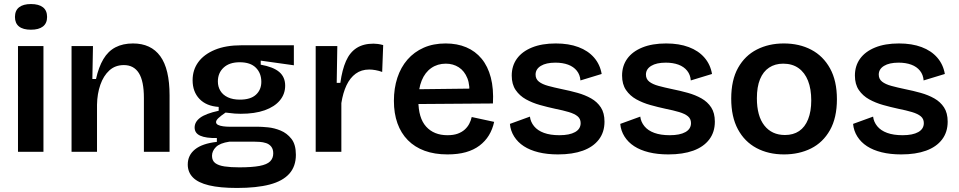

<svg xmlns="http://www.w3.org/2000/svg" viewBox="-20 -751 4743 950"><path d="M69 0V-523H195V0ZM133 -604Q94 -604 74 -620Q54 -636 54 -667Q54 -699 74.5 -715Q95 -731 133 -731Q172 -731 192.5 -715Q213 -699 213 -667Q213 -636 192.5 -620Q172 -604 133 -604Z M334 0V-317V-523H440L437 -360H455Q468 -419 491.5 -458.5Q515 -498 551.5 -517Q588 -536 638 -536Q727 -536 773 -473Q819 -410 819 -279V0H692V-266Q692 -350 667 -389.5Q642 -429 593 -429Q550 -429 521 -402.5Q492 -376 476.5 -331.5Q461 -287 460 -233V0Z M1153 179Q1068 179 1014 166Q960 153 934.5 127Q909 101 909 63Q909 17 945 -12Q981 -41 1053 -49V-68Q999 -67 971 -79.5Q943 -92 943 -120Q943 -148 970.5 -168.5Q998 -189 1062 -203V-222Q1001 -226 967 -261.5Q933 -297 933 -354Q933 -405 961 -443.5Q989 -482 1043 -504.5Q1097 -527 1175 -527H1434V-428L1270 -451V-431Q1332 -420 1361.5 -395Q1391 -370 1391 -327Q1391 -286 1365 -254.5Q1339 -223 1290 -205.5Q1241 -188 1171 -188Q1157 -188 1142 -189Q1127 -190 1096 -194Q1074 -179 1061.5 -167.5Q1049 -156 1049 -147Q1049 -138 1059 -133Q1069 -128 1084.5 -126Q1100 -124 1114 -124H1255Q1274 -124 1305.5 -121Q1337 -118 1368.5 -105Q1400 -92 1422 -64Q1444 -36 1444 15Q1444 72 1411.5 108.5Q1379 145 1314.5 162Q1250 179 1153 179ZM1164 77Q1227 77 1264 70Q1301 63 1316.5 47.5Q1332 32 1332 8Q1332 -13 1322 -25.5Q1312 -38 1296.5 -43Q1281 -48 1265 -49Q1249 -50 1238 -50H1115Q1068 -43 1048.5 -23.5Q1029 -4 1029 20Q1029 44 1045 56Q1061 68 1091 72.5Q1121 77 1164 77ZM1167 -258Q1220 -258 1246.5 -282.5Q1273 -307 1273 -346Q1273 -389 1246 -416Q1219 -443 1166 -443Q1115 -443 1086.5 -416.5Q1058 -390 1058 -348Q1058 -322 1070.5 -301.5Q1083 -281 1107.5 -269.5Q1132 -258 1167 -258Z M1542 0V-263V-523H1649L1646 -341H1664Q1673 -406 1692 -449Q1711 -492 1744.5 -513.5Q1778 -535 1828 -535Q1838 -535 1849.5 -533.5Q1861 -532 1876 -528L1871 -395Q1855 -401 1838 -404Q1821 -407 1807 -407Q1768 -407 1740 -386.5Q1712 -366 1694.5 -329Q1677 -292 1669 -241V0Z M2194 13Q2130 13 2081 -5Q2032 -23 1998 -57.5Q1964 -92 1946.5 -141Q1929 -190 1929 -252Q1929 -314 1946 -366Q1963 -418 1996 -456Q2029 -494 2076.5 -515Q2124 -536 2185 -536Q2242 -536 2287 -517Q2332 -498 2363 -460.5Q2394 -423 2408.5 -367.5Q2423 -312 2419 -239L2010 -236V-309L2344 -313L2301 -272Q2307 -328 2292.5 -364Q2278 -400 2250 -418Q2222 -436 2186 -436Q2145 -436 2114 -414.5Q2083 -393 2066.5 -352.5Q2050 -312 2050 -254Q2050 -167 2088.5 -124.5Q2127 -82 2194 -82Q2224 -82 2244.5 -89.5Q2265 -97 2279 -109.5Q2293 -122 2301.5 -138Q2310 -154 2314 -172L2425 -148Q2417 -111 2399 -81.5Q2381 -52 2352.5 -30.5Q2324 -9 2285 2Q2246 13 2194 13Z M2741 13Q2687 13 2644.5 2.5Q2602 -8 2572 -27.5Q2542 -47 2524 -75.5Q2506 -104 2503 -138L2602 -174Q2605 -148 2622.5 -126.5Q2640 -105 2671.5 -93.5Q2703 -82 2748 -82Q2798 -82 2825.5 -97.5Q2853 -113 2853 -142Q2853 -163 2838 -175.5Q2823 -188 2794.5 -196.5Q2766 -205 2726 -213Q2689 -221 2651.5 -231.5Q2614 -242 2582.5 -259.5Q2551 -277 2531.5 -305.5Q2512 -334 2512 -377Q2512 -425 2537.5 -460.5Q2563 -496 2612 -516Q2661 -536 2730 -536Q2794 -536 2842 -518Q2890 -500 2919.5 -466Q2949 -432 2957 -385L2852 -353Q2850 -381 2834 -401Q2818 -421 2791 -431Q2764 -441 2728 -441Q2682 -441 2656 -425Q2630 -409 2630 -382Q2630 -360 2646.5 -347Q2663 -334 2692.5 -326Q2722 -318 2760 -310Q2800 -302 2837.5 -291.5Q2875 -281 2905 -264Q2935 -247 2953 -219.5Q2971 -192 2971 -149Q2971 -97 2943 -60.5Q2915 -24 2864 -5.5Q2813 13 2741 13Z M3287 13Q3233 13 3190.5 2.5Q3148 -8 3118 -27.5Q3088 -47 3070 -75.5Q3052 -104 3049 -138L3148 -174Q3151 -148 3168.5 -126.5Q3186 -105 3217.5 -93.5Q3249 -82 3294 -82Q3344 -82 3371.5 -97.5Q3399 -113 3399 -142Q3399 -163 3384 -175.5Q3369 -188 3340.5 -196.5Q3312 -205 3272 -213Q3235 -221 3197.5 -231.5Q3160 -242 3128.5 -259.5Q3097 -277 3077.5 -305.5Q3058 -334 3058 -377Q3058 -425 3083.5 -460.5Q3109 -496 3158 -516Q3207 -536 3276 -536Q3340 -536 3388 -518Q3436 -500 3465.5 -466Q3495 -432 3503 -385L3398 -353Q3396 -381 3380 -401Q3364 -421 3337 -431Q3310 -441 3274 -441Q3228 -441 3202 -425Q3176 -409 3176 -382Q3176 -360 3192.5 -347Q3209 -334 3238.5 -326Q3268 -318 3306 -310Q3346 -302 3383.5 -291.5Q3421 -281 3451 -264Q3481 -247 3499 -219.5Q3517 -192 3517 -149Q3517 -97 3489 -60.5Q3461 -24 3410 -5.5Q3359 13 3287 13Z M3859 13Q3782 13 3723 -18.5Q3664 -50 3631 -111.5Q3598 -173 3598 -263Q3598 -355 3632 -415.5Q3666 -476 3725 -506Q3784 -536 3858 -536Q3935 -536 3994 -505Q4053 -474 4087 -412.5Q4121 -351 4121 -260Q4121 -168 4086.5 -107Q4052 -46 3993 -16.5Q3934 13 3859 13ZM3864 -83Q3905 -83 3934 -102.5Q3963 -122 3978.5 -161Q3994 -200 3994 -254Q3994 -311 3978 -351.5Q3962 -392 3931 -414Q3900 -436 3855 -436Q3815 -436 3785.5 -416.5Q3756 -397 3740.5 -359Q3725 -321 3725 -265Q3725 -177 3762 -130Q3799 -83 3864 -83Z M4439 13Q4385 13 4342.5 2.5Q4300 -8 4270 -27.5Q4240 -47 4222 -75.5Q4204 -104 4201 -138L4300 -174Q4303 -148 4320.5 -126.5Q4338 -105 4369.5 -93.5Q4401 -82 4446 -82Q4496 -82 4523.5 -97.5Q4551 -113 4551 -142Q4551 -163 4536 -175.5Q4521 -188 4492.5 -196.5Q4464 -205 4424 -213Q4387 -221 4349.5 -231.5Q4312 -242 4280.5 -259.5Q4249 -277 4229.5 -305.5Q4210 -334 4210 -377Q4210 -425 4235.5 -460.5Q4261 -496 4310 -516Q4359 -536 4428 -536Q4492 -536 4540 -518Q4588 -500 4617.5 -466Q4647 -432 4655 -385L4550 -353Q4548 -381 4532 -401Q4516 -421 4489 -431Q4462 -441 4426 -441Q4380 -441 4354 -425Q4328 -409 4328 -382Q4328 -360 4344.5 -347Q4361 -334 4390.5 -326Q4420 -318 4458 -310Q4498 -302 4535.5 -291.5Q4573 -281 4603 -264Q4633 -247 4651 -219.5Q4669 -192 4669 -149Q4669 -97 4641 -60.5Q4613 -24 4562 -5.5Q4511 13 4439 13Z"/></svg>

Font: Bricolage Grotesque 18pt SemiBold
Style: Regular
Weight: 600
Version: Version 1.001;gftools[0.9.33.dev8+g029e19f]